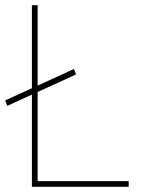

<svg xmlns="http://www.w3.org/2000/svg" viewBox="-29 -720 566 740"><path d="M-1 -312 -9 -333 256 -454 264 -433ZM94 0V-700H116V-22H467V0Z"/></svg>

Font: Lexend Deca Thin
Style: Regular
Weight: 250
Designer: Bonnie Shaver-Troup, Thomas Jockin
Foundry: Lexend
Version: Version 1.007